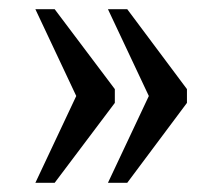

<svg xmlns="http://www.w3.org/2000/svg" viewBox="-20 -479 484 418"><path d="M215 -81H257L387 -255V-285L257 -459H215L304 -270ZM57 -81H99L230 -255V-285L99 -459H57L146 -270Z"/></svg>

Font: Noto Serif Khmer Condensed
Style: Regular
Weight: 400
Width: 3
Designer: Danh Hong and the Monotype Design Team
Foundry: Monotype Imaging Inc.
Version: Version 2.004